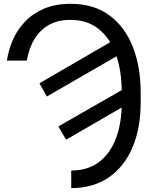

<svg xmlns="http://www.w3.org/2000/svg" viewBox="-20 -758 762 991"><path d="M118.2 -445.3H15.6Q23.9 -501 46.9 -553.2Q69.8 -605.5 109.9 -647.2Q149.9 -689 208.3 -713.6Q266.6 -738.3 344.7 -738.3Q463.9 -738.3 544.2 -679.2Q624.5 -620.1 665.3 -516.8Q706.1 -413.6 706.1 -280.3V-228.5Q706.1 -95.2 663.3 4.2Q620.6 103.5 540.3 158.2Q460 212.9 347.7 212.9V122.1Q433.1 122.1 491 78.4Q548.8 34.7 578.6 -44.2Q608.4 -123 608.4 -228.5V-281.2Q608.4 -393.1 578.1 -477.3Q547.9 -561.5 489 -608.6Q430.2 -655.8 342.8 -655.3Q281.7 -655.8 235.6 -631.1Q189.5 -606.4 159.9 -559.6Q130.4 -512.7 118.2 -445.3ZM183.6 -328.1 565.4 -549.8 605.5 -481.4 221.7 -259.8ZM281.2 -105.5 665 -325.2 694.3 -252.9 321.3 -37.1Z"/></svg>

Font: Inter
Style: Regular
Weight: 400
Designer: Rasmus Andersson
Foundry: rsms
Version: Version 4.000;git-8c9346024